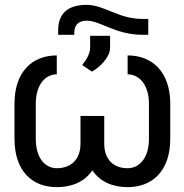

<svg xmlns="http://www.w3.org/2000/svg" viewBox="-20 -763 762 793"><path d="M507.1 -534.1V-456C552.6 -456 595.2 -416.2 595.2 -333.8V-190.3C595.2 -106.5 552.6 -68.2 507.1 -68.2C451.7 -68.2 410.5 -100.9 410.5 -170.5V-284.1H312.5V-170.5C312.5 -100.9 269.9 -68.2 214.5 -68.2C169 -68.2 127.8 -106.5 127.8 -190.3V-333.8C127.8 -416.2 169 -456 214.5 -456V-534.1C113.6 -534.1 39.8 -467.3 39.8 -333.8V-190.3C39.8 -55.4 113.6 9.9 214.5 9.9C278.1 9.9 330.6 -13.1 361.5 -59.7C392 -13.1 444.2 9.9 507.1 9.9C608 9.9 683.2 -55.4 683.2 -190.3V-333.8C683.2 -467.3 608 -534.1 507.1 -534.1ZM220.2 -619.3H286.9V-627.8C286.9 -663.4 308.2 -677.6 338.1 -677.6C394.9 -677.6 456 -619.3 569.6 -619.3H592.3V-684.7H571C465.9 -684.7 413.4 -742.9 336.6 -742.9C264.2 -742.9 220.2 -710.2 220.2 -637.8ZM319.6 -494.3 359.4 -467.3C392 -484.4 434.7 -527 434.7 -565.3V-615.1H352.3V-568.2C352.3 -544 340.9 -521.3 319.6 -494.3Z"/></svg>

Font: Magic Ui Pro
Style: Regular
Weight: 400
Designer: Stefan Endress, Andreas Faust
Version: Version 1.000;FEAKit 1.0